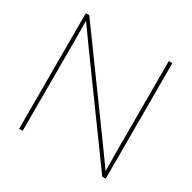

<svg xmlns="http://www.w3.org/2000/svg" viewBox="-161 -887 1045 1047"><g transform="rotate(30 361.5 -364.0)"><path d="M88.9 0V-727.5H110.4L512.2 -175.3Q530.8 -149.9 548.8 -124.5Q566.9 -99.1 585 -74Q603 -48.8 621.1 -23.4H612.8Q612.8 -48.8 612.3 -74Q611.8 -99.1 611.6 -124.5Q611.3 -149.9 611.3 -175.3V-727.5H633.8V0H612.3L211.4 -551.3Q192.9 -576.7 174.8 -602.1Q156.7 -627.4 138.7 -652.8Q120.6 -678.2 102.1 -703.6H110.4Q110.4 -678.2 110.6 -652.8Q110.8 -627.4 111.1 -602.1Q111.3 -576.7 111.3 -551.3V0Z"/></g></svg>

Font: Inter 28pt Thin
Style: Regular
Weight: 250
Designer: Rasmus Andersson
Foundry: rsms
Version: Version 4.001;git-66647c0bb